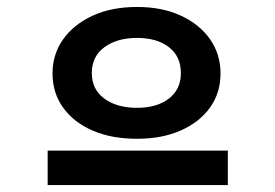

<svg xmlns="http://www.w3.org/2000/svg" viewBox="-20 -658 790 552"><path d="M374 -259Q301 -259 246.5 -282.5Q192 -306 161.5 -348.5Q131 -391 131 -447Q131 -502 161.5 -545Q192 -588 246.5 -613Q301 -638 374 -638Q446 -638 500 -613Q554 -588 584 -545Q614 -502 614 -447Q614 -391 584 -349Q554 -307 500 -283Q446 -259 374 -259ZM374 -348Q431 -348 465.5 -374.5Q500 -401 500 -448Q500 -496 465.5 -522.5Q431 -549 374 -549Q317 -549 280.5 -522.5Q244 -496 244 -448Q244 -401 280 -374.5Q316 -348 374 -348ZM117 -225H635V-126H117Z"/></svg>

Font: Inconsolata ExtraExpanded ExtraBold
Style: Regular
Weight: 800
Width: 8
Monospace: yes
Designer: Raph Levien, Cyreal, Brenton Simpson
Foundry: Raph Levien, Cyreal, Google
Version: Version 3.001; ttfautohint (v1.8.2.53-6de2)